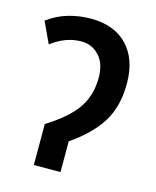

<svg xmlns="http://www.w3.org/2000/svg" viewBox="-89 -612 549 675"><g transform="rotate(15 185.5 -274.5)"><path d="M159 -549Q245 -549 292.5 -499Q340 -449 340 -361Q340 -278 305 -221Q270 -164 195 -112V0H98V-149Q176 -198 207.5 -245Q239 -292 239 -355Q239 -407 212.5 -435Q186 -463 148 -463Q91 -463 39 -423L3 -500Q38 -526 78 -537.5Q118 -549 159 -549Z"/></g></svg>

Font: Avrile Sans Condensed Medium
Style: Regular
Weight: 500
Width: 3
Designer: Monotype Design Team
Foundry: Monotype Imaging Inc.
Version: Version 2.001;September 10, 2019;FontCreator 11.5.0.2425 64-